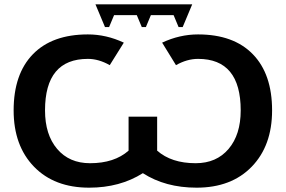

<svg xmlns="http://www.w3.org/2000/svg" viewBox="-20 -857 1320 887"><path d="M793 -556 729 -660Q810 -698 895 -698Q1059 -698 1148 -606.5Q1237 -515 1237 -347Q1237 -184 1143 -87Q1049 10 888 10Q744 10 640 -57Q534 10 392 10Q231 10 137 -87Q43 -184 43 -347Q43 -515 132 -606.5Q221 -698 386 -698Q471 -698 552 -660L487 -556Q436 -585 386 -585Q188 -585 188 -347Q188 -235 244 -169Q300 -103 396 -103Q508 -103 574 -161V-318H706V-161Q772 -103 884 -103Q980 -103 1036 -169Q1092 -235 1092 -347Q1092 -585 895 -585Q844 -585 793 -556ZM421 -837H868L824 -732H805L782 -787H677L654 -732H635L612 -787H507L484 -732H465Z"/></svg>

Font: Libra Sans
Style: Bold
Weight: 700
Foundry: Context Ltd
Version: Version 1.000